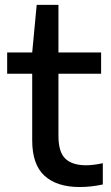

<svg xmlns="http://www.w3.org/2000/svg" viewBox="-20 -760 456 790"><path d="M307.5 9.5Q214 9.5 163.2 -36.8Q112.5 -83 112.5 -182.5V-456.5H9.5V-544H112.5L131 -740H220.5V-544H396V-456.5H220.5V-201Q220.5 -134 249 -107Q277.5 -80 334.5 -80Q363 -80 403 -88.5V-1Q355 9.5 307.5 9.5Z"/></svg>

Font: Encode Sans SemiExpanded SemiExpanded Medium
Style: Regular
Weight: 500
Width: 6
Designer: Multiple Designers
Foundry: Impallari Type
Version: Version 3.000; ttfautohint (v1.8.3) -l 8 -r 50 -G 200 -x 14 